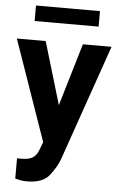

<svg xmlns="http://www.w3.org/2000/svg" viewBox="-61 -751 624 1007"><g transform="rotate(5 251.0 -247.5)"><path d="M210.4 -60.1 349.6 -528.3H500.5L289.1 79.1Q275.4 119.1 239.7 166.3Q204.1 213.4 120.1 213.4Q100.6 213.4 87.4 210.9Q74.2 208.5 57.6 204.1V97.2Q62.5 97.7 68.4 97.7Q74.2 97.7 79.6 97.7Q121.1 97.7 141.1 84.2Q161.1 70.8 171.4 41.5ZM153.8 -528.3 266.6 -149.9 287.1 4.9 191.4 14.2 2 -528.3ZM423.8 -709.5V-627.9H86.9V-709.5Z"/></g></svg>

Font: RobotoDEMO
Style: Regular
Weight: 400
Designer: Christian Robertson
Foundry: Google
Version: Version 2.136